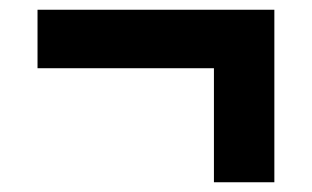

<svg xmlns="http://www.w3.org/2000/svg" viewBox="-20 -374 640 394"><path d="M419 0V-234H57V-354H543V0Z"/></svg>

Font: Red Hat Mono
Style: Bold
Weight: 700
Monospace: yes
Designer: Pentagram, MCKL
Foundry: Pentagram, MCKL
Version: Version 1.023; ttfautohint (v1.8.3)